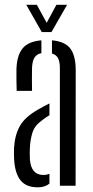

<svg xmlns="http://www.w3.org/2000/svg" viewBox="-20 -774 388 800"><path d="M49.5 -395.5Q49 -414.5 48.5 -440.5Q48 -466.5 48.5 -486Q50.5 -544 74.5 -572.8Q98.5 -601.5 152.5 -606V-552.5Q134 -549 124.5 -535.2Q115 -521.5 113.5 -492.5Q113 -474.5 113 -446.2Q113 -418 113.5 -395.5ZM229.5 0V-490.5Q229.5 -516.5 222 -531.2Q214.5 -546 196.5 -551V-606Q252 -601 274 -570.5Q296 -540 295.5 -477.5L295 0ZM39 -106.5Q38.5 -119.5 38.2 -132.2Q38 -145 38.5 -157.5Q41.5 -210.5 62.5 -248.5Q83.5 -286.5 139.5 -318Q150.5 -324.5 162.2 -330.8Q174 -337 186 -343V-294Q178.5 -289.5 170.5 -284Q162.5 -278.5 153.5 -271.5Q124 -250 115 -220.8Q106 -191.5 104.5 -157.5Q104 -149 104 -136.2Q104 -123.5 104.5 -110.5Q109.5 -45 160.5 -45Q175 -45 186 -50V-9Q167.5 6.5 138 6.5Q89.5 6.5 66.2 -21.8Q43 -50 39 -106.5ZM154 -640.5 89.5 -754H133.5L174.5 -679L215 -754H259.5L194.5 -640.5Z"/></svg>

Font: Big Shoulders Stencil Display
Style: Regular
Weight: 400
Designer: Patric King
Foundry: XO Type Co
Version: Version 1.000